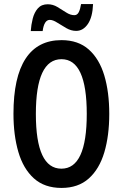

<svg xmlns="http://www.w3.org/2000/svg" viewBox="-20 -924 609 954"><path d="M522.9 -357.9Q522.9 -250 498.3 -167Q473.6 -84 421.1 -37.1Q368.7 9.8 285.6 9.8Q201.2 9.8 148.4 -37.8Q95.7 -85.4 71.3 -168.7Q46.9 -252 46.9 -358.9Q46.9 -540.5 107.2 -632.6Q167.5 -724.6 285.6 -724.6Q368.7 -724.6 421.1 -678Q473.6 -631.3 498.3 -548.8Q522.9 -466.3 522.9 -357.9ZM158.2 -357.9Q158.2 -85.9 285.2 -85.9Q411.1 -85.9 411.1 -357.9Q411.1 -629.9 285.6 -629.9Q158.2 -629.9 158.2 -357.9ZM132.8 -769.5Q134.8 -800.8 142.6 -831.5Q150.4 -862.3 168.2 -882.6Q186 -902.8 217.3 -902.8Q242.7 -902.8 265.4 -889.2Q288.1 -875.5 308.8 -862.1Q329.6 -848.6 349.6 -848.6Q363.8 -848.6 371.3 -863.5Q378.9 -878.4 382.8 -903.8H442.4Q439.9 -838.9 416.5 -804.7Q393.1 -770.5 358.4 -770.5Q333.5 -770.5 309.6 -784.2Q285.6 -797.9 264.4 -811.5Q243.2 -825.2 227.5 -825.2Q199.2 -825.2 191.9 -769.5Z"/></svg>

Font: Open Sans Condensed SemiBold
Style: Regular
Weight: 600
Width: 3
Designer: Monotype Design Team
Foundry: Monotype Imaging Inc.
Version: Version 3.000; ttfautohint (v1.8.4)